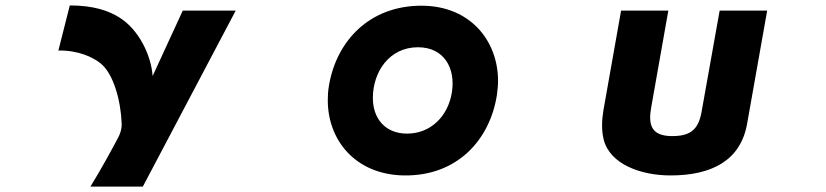

<svg xmlns="http://www.w3.org/2000/svg" viewBox="-20 -567 3040 707"><path d="M313 120H506L848 -528H653L542 -287C537 -362 492 -458 419 -503C381 -527 325 -547 237 -547L195 -381C268 -382 321 -357 350 -334C398 -296 425 -196 428 -112C429 -94 423 -77 418 -66C400 -31 351 59 313 120Z M1810 -219C1812 -236 1814 -252 1814 -268C1814 -419 1710 -545 1534 -546C1341 -547 1218 -416 1191 -250C1188 -232 1187 -215 1187 -198C1187 -50 1289 75 1465 79C1664 83 1785 -53 1810 -219ZM1644 -227C1630 -139 1566 -75 1479 -75C1398 -75 1353 -131 1353 -206C1353 -303 1414 -393 1519 -393C1616 -393 1658 -315 1644 -227Z M2731 -111 2805 -528H2630L2563 -153C2551 -88 2520 -64 2448 -66C2392 -68 2374 -94 2374 -135C2374 -146 2376 -159 2378 -172L2441 -528H2267L2202 -161C2199 -143 2197 -124 2197 -106C2197 -87 2199 -69 2203 -53C2226 38 2340 79 2449 79C2601 79 2707 24 2731 -111Z"/></svg>

Font: LINE Seed JP App_OTF ExtraBold
Style: Regular
Weight: 800
Designer: LINE & Fontrix & Fontworks
Version: Version 1.013